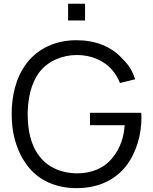

<svg xmlns="http://www.w3.org/2000/svg" viewBox="-20 -978 809 1014"><path d="M429.2 -958.3H339.6V-869.8H429.2ZM726 -382.3H455.2V-316.7H638.5C634.4 -257.3 616.7 -196.9 575 -145.8C529.2 -87.5 460.4 -62.5 386.5 -62.5C309.4 -62.5 233.3 -91.7 186.5 -155.2C138.5 -218.8 127.1 -296.9 126 -375C127.1 -453.1 141.7 -534.4 186.5 -594.8C232.3 -656.2 309.4 -687.5 386.5 -687.5C460.4 -687.5 530.2 -659.4 574 -606.2C591.7 -586.5 604.2 -562.5 613.5 -539.6L693.8 -559.4C681.2 -597.9 661.5 -634.4 630.2 -663.5C568.8 -734.4 481.3 -765.6 383.3 -765.6C276 -765.6 183.3 -724 121.9 -645.8C62.5 -567.7 41.7 -470.8 41.7 -375C41.7 -283.3 61.5 -190.6 120.8 -108.3C181.2 -24 278.1 15.6 383.3 15.6C484.4 15.6 578.1 -16.7 644.8 -100C701 -171.9 727.1 -267.7 727.1 -358.3Z"/></svg>

Font: Manrope3
Style: Regular
Weight: 400
Width: 4
Designer: Mikhail Sharanda
Foundry: Mikhail Sharanda
Version: Version 3.000;PS 003.000;hotconv 1.0.88;makeotf.lib2.5.64775